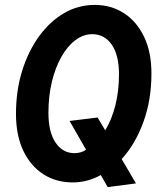

<svg xmlns="http://www.w3.org/2000/svg" viewBox="-20 -731 640 781"><path d="M276 11Q208 11 156 -22.5Q104 -56 74.5 -118.5Q45 -181 45 -268Q45 -362 70 -442.5Q95 -523 139 -583.5Q183 -644 240.5 -677.5Q298 -711 365 -711Q432 -711 484 -677.5Q536 -644 566 -581.5Q596 -519 596 -432Q596 -324 563 -234Q530 -144 475 -84L533 15L418 30L390 -19Q363 -4 334.5 3.5Q306 11 276 11ZM283 -108Q296 -108 308 -111.5Q320 -115 330 -122L263 -239L377 -253L408 -201Q434 -243 449 -301.5Q464 -360 464 -428Q464 -507 434.5 -549.5Q405 -592 355 -592Q319 -592 286.5 -567.5Q254 -543 229.5 -499.5Q205 -456 191 -398Q177 -340 177 -272Q177 -194 206 -151Q235 -108 283 -108Z"/></svg>

Font: Red Hat Mono SemiBold
Style: Italic
Weight: 600
Italic angle: -12°
Monospace: yes
Designer: Pentagram, MCKL
Foundry: MCKL
Version: Version 1.030